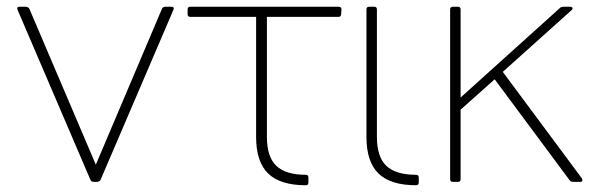

<svg xmlns="http://www.w3.org/2000/svg" viewBox="-20 -526 1786 569"><path d="M471 -506H487Q498 -506 494 -497L278 7Q274 13 267 13H259Q250 13 248 7L32 -497L31 -501Q31 -506 38 -506H56Q63 -506 67 -500L264 -38L460 -500Q462 -506 471 -506Z M886 -8Q894 -8 894 0V15Q894 23 886 23Q811 23 775 -11.5Q739 -46 739 -120V-476H544Q536 -476 536 -484V-498Q536 -506 544 -506H984Q992 -506 992 -498L991 -484Q991 -476 983 -476H771V-120Q771 -61 799 -34.5Q827 -8 886 -8Z M1074 -506H1089Q1097 -506 1097 -498V-120Q1097 -61 1125 -34.5Q1153 -8 1213 -8Q1221 -8 1221 0V15Q1221 23 1213 23Q1138 23 1102 -11.5Q1066 -46 1066 -120V-498Q1066 -506 1074 -506Z M1337 13H1322Q1314 13 1314 5V-498Q1314 -506 1322 -506H1337Q1345 -506 1345 -498V-237L1639 -502Q1643 -506 1649 -506H1669Q1675 -506 1676.5 -503Q1678 -500 1674 -496L1470 -313L1704 2Q1706 6 1706 8Q1706 13 1699 13H1679Q1671 13 1668 8L1446 -291L1345 -201V5Q1345 13 1337 13Z"/></svg>

Font: LINE Seed JP_TTF Thin
Style: Regular
Weight: 250
Designer: LY Corporation & Fontrix & Fontworks
Version: Version 1.008